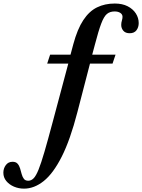

<svg xmlns="http://www.w3.org/2000/svg" viewBox="-206 -842 826 1115"><path d="M-66.5 253.5Q-97.5 253.5 -125 241.8Q-152.5 230 -169.5 209.2Q-186.5 188.5 -186.5 161Q-186.5 136 -172.2 116.8Q-158 97.5 -133 97.5Q-113.5 97.5 -103.8 108.8Q-94 120 -89.2 136.5Q-84.5 153 -80 169.5Q-75.5 186 -67 197Q-58.5 208 -40.5 207.5Q-24 207 -10.5 193.2Q3 179.5 17.8 143.2Q32.5 107 52 40.2Q71.5 -26.5 100 -133.5L190.5 -472.5H68L85 -524.5H203.5L219.5 -584.5Q243.5 -673.5 277.8 -725.2Q312 -777 357.5 -799.2Q403 -821.5 460.5 -821.5Q504 -821.5 535 -805.8Q566 -790 582.8 -764Q599.5 -738 599.5 -708Q599.5 -683.5 586.5 -666.2Q573.5 -649 547 -649Q522.5 -649 510.2 -663.5Q498 -678 498 -697Q498 -710.5 501.8 -722.5Q505.5 -734.5 505.5 -744.5Q505.5 -758.5 492.8 -767Q480 -775.5 459.5 -775.5Q432.5 -775.5 415 -761Q397.5 -746.5 381.8 -705Q366 -663.5 345 -582.5L329.5 -524.5H465L447.5 -472.5H316.5L243.5 -191Q202 -30 152.5 67.8Q103 165.5 47.8 209.5Q-7.5 253.5 -66.5 253.5Z"/></svg>

Font: Libre Caslon Condensed
Style: Italic
Weight: 400
Italic angle: -22.583°
Designer: Pablo Impallari, Rodrigo Fuenzalida, Katja Schimmel, Ertekin Erdin
Foundry: Pablo Impallari, Rodrigo Fuenzalida
Version: Version 2.000;gftools[0.9.33]